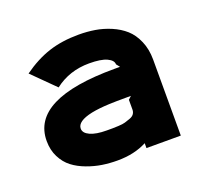

<svg xmlns="http://www.w3.org/2000/svg" viewBox="-84 -919 674 631"><g transform="rotate(-20 252.5 -603.5)"><path d="M330.1 -562 340.8 -571.8H325.2Q286.1 -571.8 264.2 -570.8Q228.5 -569.3 202.1 -564Q148.9 -552.7 148.9 -526.9Q148.9 -511.2 169.7 -501.7Q190.4 -492.2 227.1 -492.2Q242.2 -492.2 247.3 -492.2Q252.4 -492.2 268.3 -492.9Q284.2 -493.7 292 -496.1Q299.8 -498.5 310.3 -502.2Q320.8 -505.9 325.4 -512.5Q330.1 -519 330.1 -527.8ZM450.2 -659.2V-393.1H330.1V-410.2Q286.6 -387.2 227.1 -387.2Q200.2 -387.2 174.3 -391.1Q148.4 -395 121.6 -405Q94.7 -415 75 -430.2Q55.2 -445.3 42.5 -470.2Q29.8 -495.1 29.8 -526.9Q29.8 -673.8 320.8 -673.8H339.8L330.1 -686Q330.1 -700.2 309.6 -709.7Q289.1 -719.2 248 -719.2Q178.7 -719.2 127 -679.2L49.8 -755.9Q96.7 -789.6 143.1 -804.7Q189.5 -819.8 248 -819.8Q277.3 -819.8 304.4 -815.4Q331.5 -811 358.6 -799.6Q385.7 -788.1 405.5 -770.5Q425.3 -752.9 437.7 -724.1Q450.2 -695.3 450.2 -659.2Z"/></g></svg>

Font: Sinkin Sans 800 Black
Style: Regular
Weight: 900
Designer: Keith Bates
Foundry: K-Type
Version: Sinkin Sans (version 1.0)  by Keith Bates   •   © 2014   www